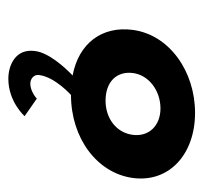

<svg xmlns="http://www.w3.org/2000/svg" viewBox="-34 -304 499 472"><g transform="rotate(90 216.0 -67.5)"><path d="M53 -144C43 -68 86 -11 165 4C145 23 109 63 105 96C98 145 141 162 173 162C230 162 265 122 265 122L222 92C222 92 205 108 185 108C174 108 162 100 164 86C169 47 213 8 213 8C319 8 405 -56 417 -144C429 -234 358 -297 257 -297C155 -297 65 -234 53 -144ZM159 -144C164 -184 203 -212 246 -212C288 -212 316 -184 311 -144C306 -104 271 -77 227 -77C181 -77 154 -104 159 -144Z"/></g></svg>

Font: Hussar Tani
Style: Kurs
Weight: 700
Foundry: Cannot Into Space Fonts
Version: Version 0.92